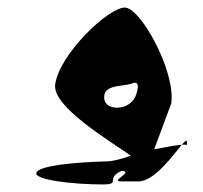

<svg xmlns="http://www.w3.org/2000/svg" viewBox="-20 -732 536 508"><path d="M76 -274C73 -256 172 -244 252 -244C302 -244 257 -260 302 -280C336 -278 269 -252 301 -252H346C389 -252 438 -322 461 -349C446 -348 419 -343 388 -337L433 -458C446 -540 353 -712 310 -712C267 -712 138 -590 126 -509C117 -450 270 -360 326 -320C303 -312 279 -305 262 -305C182 -303 79 -294 76 -274ZM257 -484C264 -507 307 -504 326 -510C344 -518 349 -510 341 -484C335 -462 314 -447 290 -447C265 -447 251 -462 257 -484ZM461 -349C470 -350 474 -349 474 -347C477 -365 472 -362 461 -349Z"/></svg>

Font: Ampere
Style: UltCndIta
Weight: 400
Version: Version 1